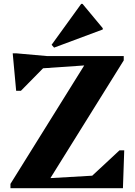

<svg xmlns="http://www.w3.org/2000/svg" viewBox="-20 -983 704 1003"><path d="M34.6 0V-22.4L443.8 -679.4L464.8 -644.2L116.2 -620.2V-690H626.4V-667.6L219.8 -14.8L198.8 -50L576.8 -71.8V0ZM442.2 0V-47L604.2 -197.6H629L622.2 0ZM64.4 -508.6 46.4 -704.4H65.6L227.2 -690L224.8 -646.4L89.2 -508.6ZM262.6 -734.2 249.6 -749 404.2 -962.8H411L516.8 -835.8V-829Z"/></svg>

Font: Platypi Light
Style: Regular
Weight: 300
Designer: David Sargent
Foundry: Bolt Cutter Type
Version: Version 1.200